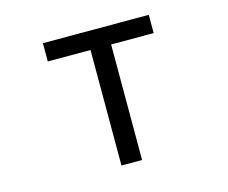

<svg xmlns="http://www.w3.org/2000/svg" viewBox="-102 -874 1205 1016"><g transform="rotate(-15 500.0 -366.5)"><path d="M790 -633H557V0H444V-633H210V-733H790Z"/></g></svg>

Font: IBM Plex Sans JP Medium
Style: Regular
Weight: 500
Designer: Mike Abbink; Paul van der Laan; Pieter van Rosmalen; Wujin Sim; Yejin Wi; Jinhee Kim; Boomi Park; Yona Kim; Kichan Ma
Foundry: Sandoll Inc.
Version: Version 1.001